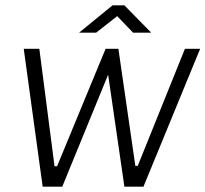

<svg xmlns="http://www.w3.org/2000/svg" viewBox="-20 -700 770 720"><path d="M140 0 69 -517H127.5L184.5 -76.5H194L376 -517H424L487.5 -78H496.5L673.5 -517H730.5L518 0H446.5L385.5 -420L213.5 0ZM276.5 -577.5 402 -680H446.5L547 -577.5H479L419.5 -639.5L340.5 -577.5Z"/></svg>

Font: Public Sans Thin ExtraLight
Style: Italic
Weight: 250
Italic angle: -8°
Version: Version 2.001